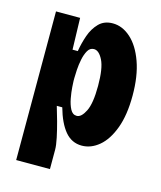

<svg xmlns="http://www.w3.org/2000/svg" viewBox="-106 -619 709 846"><g transform="rotate(15 249.0 -196.0)"><path d="M48 150V-528H158L162 -384H186Q192 -421 204.5 -457Q217 -493 241 -517.5Q265 -542 304 -542Q348 -542 386 -508Q424 -474 447 -410Q470 -346 470 -257Q470 -168 447.5 -107.5Q425 -47 388.5 -16.5Q352 14 310 14Q264 14 233.5 -22.5Q203 -59 184 -127H159Q168 -98 178 -61.5Q188 -25 195 8.5Q202 42 202 62V150ZM255 -107Q276 -107 294 -143Q312 -179 312 -259Q312 -339 294 -375Q276 -411 253 -411Q235 -411 225 -393.5Q215 -376 210 -351.5Q205 -327 203.5 -303Q202 -279 202 -265V-252Q202 -247 203.5 -224.5Q205 -202 210 -174.5Q215 -147 225.5 -127Q236 -107 255 -107Z"/></g></svg>

Font: Bricolage Grotesque 12pt Condensed ExtraBold
Style: Regular
Weight: 800
Width: 3
Designer: Mathieu Triay
Foundry: Atelier Triay
Version: Version 1.001; ttfautohint (v1.8.4.7-5d5b);gftools[0.9.33.de